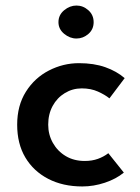

<svg xmlns="http://www.w3.org/2000/svg" viewBox="-20 -662 505 693"><path d="M427 -39Q399 -16 358.5 -2.5Q318 11 277 11Q207 11 154 -16.5Q101 -44 71.5 -93.5Q42 -143 42 -212Q42 -281 73.5 -331Q105 -381 156.5 -407.5Q208 -434 265 -434Q319 -434 360 -419.5Q401 -405 430 -380L375 -307Q359 -320 333.5 -331.5Q308 -343 275 -343Q242 -343 214 -326Q186 -309 170 -279.5Q154 -250 154 -212Q154 -176 171 -146Q188 -116 217.5 -98.5Q247 -81 286 -81Q312 -81 333 -88.5Q354 -96 371 -109ZM191 -582Q191 -608 211.5 -625Q232 -642 256 -642Q280 -642 299 -625Q318 -608 318 -582Q318 -556 299 -539.5Q280 -523 256 -523Q232 -523 211.5 -540Q191 -557 191 -582Z"/></svg>

Font: Josefin Sans Thin SemiBold
Style: Regular
Weight: 600
Version: Version 2.000